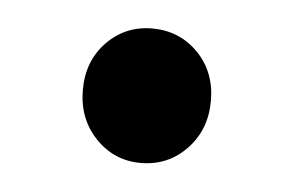

<svg xmlns="http://www.w3.org/2000/svg" viewBox="-28 -183 354 232"><g transform="rotate(5 149.0 -67.5)"><path d="M148.9 14.2Q116.7 14.2 94.2 -9.3Q71.8 -32.7 71.8 -67.9Q71.8 -103 94.2 -126Q116.7 -148.9 148.9 -148.9Q182.1 -148.9 204.6 -126Q227.1 -103 227.1 -67.9Q227.1 -32.7 204.6 -9.3Q182.1 14.2 148.9 14.2Z"/></g></svg>

Font: Source Han Sans CN Medium
Style: Regular
Weight: 500
Designer: Ryoko NISHIZUKA  (kana, bopomofo & ideographs); Paul D. Hunt (Latin, Greek & Cyrillic); Sandoll Communications , Soo-you
Foundry: Adobe
Version: Version 2.004;hotconv 1.0.118;makeotfexe 2.5.65603